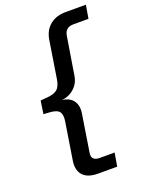

<svg xmlns="http://www.w3.org/2000/svg" viewBox="-163 -784 795 1043"><g transform="rotate(-20 234.5 -262.5)"><path d="M216 180Q178 180 153 167Q128 154 117.5 129Q107 104 112 70L146 -145Q153 -185 139 -203Q125 -221 81 -223L49 -225L60 -300L94 -303Q136 -305 156.5 -321.5Q177 -338 183 -380L217 -595Q226 -648 262 -676.5Q298 -705 352 -705H469L456 -628H370Q346 -628 332 -617Q318 -606 314 -582L279 -366Q275 -335 258 -312Q241 -289 216 -276Q191 -263 161 -262L160 -263Q191 -262 212 -249.5Q233 -237 242.5 -213.5Q252 -190 247 -159L213 57Q209 81 220 92Q231 103 254 103H341L328 180Z"/></g></svg>

Font: Nunito Sans 10pt SemiExpanded Medium
Style: Italic
Weight: 500
Width: 6
Italic angle: -9°
Designer: Vernon Adams
Foundry: Vernon Adams
Version: Version 3.101;gftools[0.9.27]